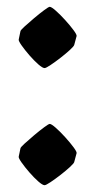

<svg xmlns="http://www.w3.org/2000/svg" viewBox="-20 -512 276 564"><path d="M40 -76Q40 -79 52 -90Q64 -101 80 -114.5Q96 -128 109.5 -138Q123 -148 126 -148Q131 -148 144 -136.5Q157 -125 171.5 -109Q186 -93 196 -79.5Q206 -66 205 -62L198 -36Q197 -32 185 -21Q173 -10 157.5 2Q142 14 128.5 23Q115 32 111 32Q105 32 92.5 21Q80 10 66.5 -5.5Q53 -21 43.5 -34.5Q34 -48 35 -52ZM40 -420Q40 -423 52 -434Q64 -445 80 -458.5Q96 -472 109.5 -482Q123 -492 126 -492Q131 -492 144 -480.5Q157 -469 171.5 -453Q186 -437 196 -423.5Q206 -410 205 -406L198 -380Q197 -376 185 -365Q173 -354 157.5 -342Q142 -330 128.5 -321Q115 -312 111 -312Q105 -312 92.5 -323Q80 -334 66.5 -349.5Q53 -365 43.5 -378.5Q34 -392 35 -396Z"/></svg>

Font: Grenze Gotisch Black
Style: Regular
Weight: 900
Designer: Renata Polastri
Foundry: Omnibus-Type
Version: Version 1.001